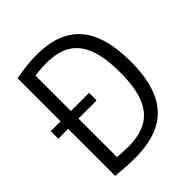

<svg xmlns="http://www.w3.org/2000/svg" viewBox="-209 -879 1015 1015"><g transform="rotate(-45 299.0 -371.0)"><path d="M558 -370Q558 -238 519.5 -154.8Q481 -71.5 405.2 -32.5Q329.5 6.5 214.5 6.5Q150.5 6.5 72 -1.5V-353H-1.5V-409.5H72V-731.5Q163 -748 232 -748Q396 -748 477 -655.8Q558 -563.5 558 -370ZM478 -370Q478 -480.5 451.8 -549Q425.5 -617.5 372.8 -649Q320 -680.5 237 -680.5Q193.5 -680.5 149 -673.5V-409.5H285V-353H149V-65Q189 -61 229.5 -61Q314 -61 368.5 -91.5Q423 -122 450.5 -190Q478 -258 478 -370Z"/></g></svg>

Font: Encode Sans Condensed
Style: Regular
Weight: 400
Width: 3
Designer: Multiple Designers
Foundry: Impallari Type
Version: Version 2.000